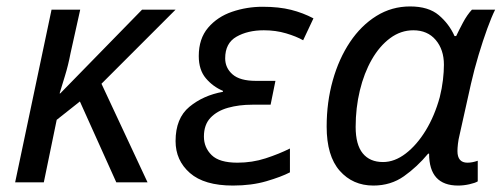

<svg xmlns="http://www.w3.org/2000/svg" viewBox="-20 -566 1558 596"><path d="M27 0 140 -536H229L199 -401Q192 -364 181.5 -330Q171 -296 165 -276H167L421 -536H525L295 -306L438 0H341L228 -251L156 -194L116 0Z M703 10Q614 10 569.5 -29Q525 -68 525 -128Q525 -199 568 -234.5Q611 -270 672 -281V-284Q641 -297 619 -323Q597 -349 597 -392Q597 -446 626 -480Q655 -514 700.5 -529.5Q746 -545 795 -545Q846 -545 883.5 -535.5Q921 -526 953 -509L921 -441Q900 -453 868 -462.5Q836 -472 799 -472Q749 -472 714 -452Q679 -432 679 -385Q679 -355 702 -335Q725 -315 774 -315H835L820 -241H763Q722 -241 688 -231.5Q654 -222 633.5 -200.5Q613 -179 613 -142Q613 -108 637 -84.5Q661 -61 717 -61Q763 -61 804.5 -74.5Q846 -88 880 -105V-31Q853 -17 807 -3.5Q761 10 703 10Z M1139 10Q1075 10 1034.5 -36Q994 -82 994 -173Q994 -249 1013 -316.5Q1032 -384 1066.5 -435.5Q1101 -487 1148.5 -516.5Q1196 -546 1253 -546Q1310 -546 1342 -519Q1374 -492 1391 -454H1396Q1404 -471 1417 -495.5Q1430 -520 1445 -536H1517Q1506 -514 1492.5 -477Q1479 -440 1465.5 -395Q1452 -350 1442 -306L1407 -149Q1403 -133 1401.5 -119.5Q1400 -106 1400 -97Q1400 -61 1431 -61Q1446 -61 1463 -67V-3Q1455 2 1437 6Q1419 10 1402 10Q1312 10 1312 -89H1309Q1275 -48 1234 -19Q1193 10 1139 10ZM1169 -63Q1205 -63 1239.5 -89.5Q1274 -116 1301.5 -161Q1329 -206 1345 -264Q1352 -292 1355 -318Q1358 -344 1358 -365Q1358 -412 1332.5 -442Q1307 -472 1263 -472Q1224 -472 1191 -447.5Q1158 -423 1134 -381Q1110 -339 1097 -285Q1084 -231 1084 -172Q1084 -117 1106 -90Q1128 -63 1169 -63Z"/></svg>

Font: BC Sans
Style: Italic
Weight: 400
Italic angle: -12°
Designer: Monotype Design Team
Designer: Province of B.C.
Foundry: Monotype Imaging Inc.
Version: Version 2.000;GOOG;noto-source:20170915:90ef993387c0